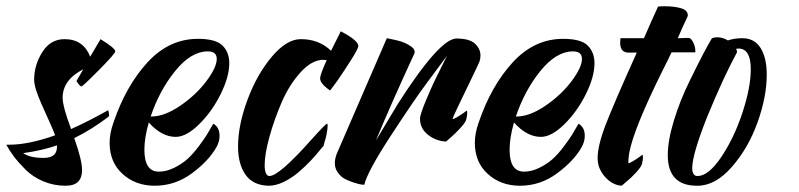

<svg xmlns="http://www.w3.org/2000/svg" viewBox="-110 -562 2550 613"><path d="M72 -98Q27 -82 -36 -73Q-14 -58 26 -58Q29 -58 33 -58Q74 -59 72 -98ZM96 -437Q156 -437 178 -381L211 -437Q258 -408 258 -398Q258 -391 206 -338.5Q154 -286 150 -286Q148 -286 144 -290Q140 -294 137 -299L134 -303L156 -341Q90 -307 90 -250Q90 -222 117 -150Q173 -175 235 -210Q236 -209 236.5 -206.5Q237 -204 238 -198Q239 -192 236 -189Q182 -148 127 -121Q152 -51 152 -19Q152 5 139.5 18Q127 31 99 31Q62 31 28.5 17Q-5 3 -28 -20Q-51 -43 -65 -61.5Q-79 -80 -90 -100Q-85 -100 -80 -100Q-19 -100 66 -130Q61 -145 22 -231Q-1 -283 -1 -307Q-1 -354 25 -395.5Q51 -437 96 -437Z M365 -171Q351 -122 351 -84Q351 -14 397 -14Q421 -14 445.5 -26Q470 -38 487.5 -53.5Q505 -69 523.5 -93.5Q542 -118 550.5 -132Q559 -146 571 -167Q591 -156 591 -128Q591 -110 581 -92Q556 -48 502.5 -8.5Q449 31 384 31Q323 31 281.5 -6.5Q240 -44 240 -106Q240 -136 252 -170Q292 -288 361 -363Q430 -438 522 -438Q579 -438 600.5 -416.5Q622 -395 622 -360Q622 -317 594.5 -261.5Q567 -206 526 -165.5Q485 -125 451 -125Q406 -125 365 -171ZM371 -190Q372 -190 373 -190Q415 -190 465.5 -224.5Q516 -259 549 -303Q582 -347 582 -374Q582 -398 553 -398Q553 -398 552 -398Q499 -397 449 -335Q399 -273 371 -190Z M978 -462Q1034 -433 1034 -415Q1034 -407 1011.5 -371.5Q989 -336 967 -304L944 -273Q912 -295 912 -312Q912 -323 933 -370Q927 -371 922 -371Q886 -371 850 -331.5Q814 -292 790 -237Q766 -182 750.5 -126Q735 -70 735 -35Q735 -18 739 -9Q743 0 750 0Q781 0 884 -116Q930 -167 934 -167Q935 -167 935 -167Q936 -165 936 -160Q936 -151 933 -135Q930 -119 926 -108L923 -96Q922 -96 910 -81Q898 -66 881.5 -48.5Q865 -31 843.5 -12.5Q822 6 796.5 18.5Q771 31 748 31Q698 30 674 -4Q650 -38 650 -94Q650 -162 680 -243Q710 -324 757.5 -380.5Q805 -437 850 -437Q850 -437 851 -437Q908 -437 947 -400Z M1125 -440Q1129 -439 1135 -438Q1141 -437 1156 -433.5Q1171 -430 1182.5 -425Q1194 -420 1204 -412.5Q1214 -405 1214 -396Q1214 -393 1212 -389Q1138 -229 1090 -113Q1090 -113 1160 -230Q1293 -438 1347 -439Q1389 -439 1406.5 -422.5Q1424 -406 1424 -385Q1424 -375 1421 -366Q1418 -358 1396.5 -313.5Q1375 -269 1355 -227.5Q1335 -186 1335 -182Q1335 -182 1336 -182Q1339 -182 1350 -188.5Q1361 -195 1371 -202L1380 -209Q1384 -205 1379 -182Q1377 -172 1360.5 -154Q1344 -136 1329 -123L1314 -110Q1281 -112 1256 -132Q1231 -152 1231 -183Q1231 -190 1236 -205Q1241 -220 1248.5 -238Q1256 -256 1265 -276.5Q1274 -297 1283.5 -316Q1293 -335 1300.5 -350.5Q1308 -366 1313 -375.5Q1318 -385 1318 -385Q1291 -349 1250 -293.5Q1209 -238 1136 -126Q1063 -14 1053 28Q1049 28 1042.5 27Q1036 26 1020 21Q1004 16 991.5 9.5Q979 3 969 -10.5Q959 -24 959 -41Q959 -56 966 -73Z M1531 -171Q1517 -122 1517 -84Q1517 -14 1563 -14Q1587 -14 1611.5 -26Q1636 -38 1653.5 -53.5Q1671 -69 1689.5 -93.5Q1708 -118 1716.5 -132Q1725 -146 1737 -167Q1757 -156 1757 -128Q1757 -110 1747 -92Q1722 -48 1668.5 -8.5Q1615 31 1550 31Q1489 31 1447.5 -6.5Q1406 -44 1406 -106Q1406 -136 1418 -170Q1458 -288 1527 -363Q1596 -438 1688 -438Q1745 -438 1766.5 -416.5Q1788 -395 1788 -360Q1788 -317 1760.5 -261.5Q1733 -206 1692 -165.5Q1651 -125 1617 -125Q1572 -125 1531 -171ZM1537 -190Q1538 -190 1539 -190Q1581 -190 1631.5 -224.5Q1682 -259 1715 -303Q1748 -347 1748 -374Q1748 -398 1719 -398Q1719 -398 1718 -398Q1665 -397 1615 -335Q1565 -273 1537 -190Z M2013 -542Q2043 -542 2065 -535.5Q2087 -529 2086 -511Q2079 -497 2069 -474.5Q2059 -452 2054 -440L2088 -441Q2088 -441 2089 -441Q2096 -441 2103.5 -426Q2111 -411 2110 -395H2034Q2027 -379 2008 -342Q1913 -151 1899 -74Q1896 -56 1896 -41Q1896 -41 1897 -41Q1900 -41 1911 -47.5Q1922 -54 1931.5 -61Q1941 -68 1941 -68Q1945 -63 1940 -40Q1938 -30 1921.5 -12Q1905 6 1890 18L1875 31Q1845 29 1821.5 2.5Q1798 -24 1798 -57Q1798 -97 1824 -164.5Q1850 -232 1923 -394Q1919 -394 1910.5 -394Q1902 -394 1895 -394L1888 -395Q1878 -398 1874 -406Q1870 -414 1870 -425Q1870 -429 1871 -440H1946Q1970 -496 1991 -541Q2000 -542 2013 -542Z M2163 -440Q2171 -443 2180 -443Q2197 -443 2214 -433Q2235 -440 2260 -440Q2299 -440 2318.5 -408.5Q2338 -377 2338 -324Q2338 -253 2308.5 -171Q2279 -89 2226.5 -29Q2174 31 2117 31Q2116 31 2116 31Q2116 31 2115 31Q2022 31 2022 -67Q2022 -113 2041.5 -177Q2061 -241 2091.5 -303Q2122 -365 2136.5 -392.5Q2151 -420 2163 -440ZM2240 -406Q2243 -401 2243 -397Q2243 -395 2242 -393Q2199 -314 2147 -187Q2101 -71 2100 -26Q2100 0 2117 0Q2152 0 2193 -61Q2234 -122 2260.5 -202.5Q2287 -283 2287 -341Q2287 -405 2250 -407Q2245 -407 2240 -406Z"/></svg>

Font: Vervelle
Style: Script
Weight: 400
Monospace: yes
Designer: Nur Solikh
Foundry: Astageni Type
Version: Version 1.0